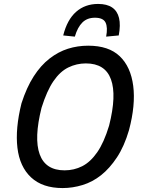

<svg xmlns="http://www.w3.org/2000/svg" viewBox="-20 -946 731 975"><path d="M298 9Q196 9 138 -45Q80 -99 68.5 -195.5Q57 -292 89 -421Q115 -502 151 -558Q187 -614 231.5 -648.5Q276 -683 325 -698.5Q374 -714 428 -714Q532 -714 588 -660.5Q644 -607 656.5 -510Q669 -413 635 -285Q611 -203 574 -147Q537 -91 493.5 -56.5Q450 -22 399.5 -6.5Q349 9 298 9ZM308 -81Q356 -81 397.5 -102Q439 -123 473.5 -172.5Q508 -222 534 -308Q573 -462 543.5 -543Q514 -624 416 -624Q369 -624 327 -603.5Q285 -583 251.5 -534Q218 -485 191 -399Q152 -244 181.5 -162.5Q211 -81 308 -81ZM360 -760 301 -766Q321 -846 366.5 -886Q412 -926 478 -926Q523 -926 549.5 -908Q576 -890 584.5 -854.5Q593 -819 583 -766L519 -760Q528 -807 516 -831.5Q504 -856 462 -856Q423 -856 398.5 -832Q374 -808 360 -760Z"/></svg>

Font: Nunito Sans 7pt Condensed SemiBold
Style: Italic
Weight: 600
Width: 3
Italic angle: -9°
Designer: Vernon Adams
Foundry: Vernon Adams
Version: Version 3.101;gftools[0.9.27]